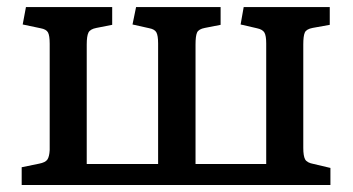

<svg xmlns="http://www.w3.org/2000/svg" viewBox="-20 -529 1008 549"><path d="M42 0V-50.8L91.8 -61Q109.9 -64.5 115.5 -72.8Q121.1 -81.1 122.1 -100.1V-403.8Q122.1 -427.2 117.2 -436.3Q112.3 -445.3 96.2 -448.2L44.9 -459L54.2 -508.8H300.8V-458L255.9 -449.2Q237.8 -445.8 232.9 -435.8Q228 -425.8 228 -401.9V-60.1H432.1V-404.8Q432.1 -427.2 427.2 -436.3Q422.4 -445.3 407.2 -448.2L358.9 -459L369.1 -508.8H610.8V-458L565.9 -449.2Q547.9 -445.8 543.5 -436Q539.1 -426.3 539.1 -401.9V-60.1H741.2V-404.8Q741.2 -426.8 736.1 -435.8Q731 -444.8 714.8 -448.2L668 -459L676.8 -508.8H922.9V-458L874 -449.2Q856 -445.8 851.6 -436Q847.2 -426.3 847.2 -401.9V-106Q847.2 -83 852.5 -73.2Q857.9 -63.5 877 -60.1L924.8 -48.8V0Z"/></svg>

Font: Literata Book Medium
Style: Regular
Weight: 500
Designer: Latin by Veronika Burian and Jose Scaglione. Greek by Irene Vlachou. Cyrillic by Vera Evstafieva
Foundry: TypeTogether
Version: Version 2.003;PS 002.003;hotconv 1.0.88;makeotf.lib2.5.64775